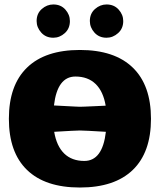

<svg xmlns="http://www.w3.org/2000/svg" viewBox="-20 -835 720 865"><path d="M145 -740.2Q145 -773.9 168.2 -794.4Q191.4 -814.9 220.2 -814.9Q253.9 -814.9 274.4 -792Q294.9 -769 294.9 -740.2Q294.9 -706.5 272 -685.8Q249 -665 220.2 -665Q186.5 -665 165.8 -688.2Q145 -711.4 145 -740.2ZM384.8 -740.2Q384.8 -773.9 408 -794.4Q431.2 -814.9 460 -814.9Q493.7 -814.9 514.4 -792Q535.2 -769 535.2 -740.2Q535.2 -706.5 512 -685.8Q488.8 -665 460 -665Q426.3 -665 405.5 -688.2Q384.8 -711.4 384.8 -740.2ZM578.1 -530.5Q660.2 -451.2 660.2 -299.8Q660.2 -148.4 578.1 -69.3Q496.1 9.8 339.8 9.8Q183.6 9.8 101.8 -69.3Q20 -148.4 20 -299.8Q20 -451.2 101.8 -530.5Q183.6 -609.9 339.8 -609.9Q496.1 -609.9 578.1 -530.5ZM224.1 -241.2Q234.9 -176.8 269.3 -143.3Q303.7 -109.9 359.9 -109.9Q441.9 -109.9 457 -241.2Q359.4 -247.1 339.8 -247.1Q321.8 -247.1 224.1 -241.2ZM456.1 -358.9Q445.3 -423.3 410.6 -456.8Q376 -490.2 319.8 -490.2Q238.3 -490.2 223.1 -359.9Q243.7 -358.9 270.8 -357.4Q297.9 -356 316.2 -355Q334.5 -354 339.8 -354Q345.7 -354 363.3 -354.7Q380.9 -355.5 408.9 -356.7Q437 -357.9 456.1 -358.9Z"/></svg>

Font: Zantroke
Style: Regular
Weight: 500
Foundry: gluk
Version: Version 0.36